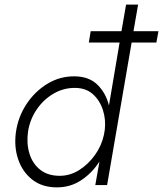

<svg xmlns="http://www.w3.org/2000/svg" viewBox="-20 -800 705 830"><path d="M49 -230Q40 -166 58.5 -111.5Q77 -57 119.5 -23.5Q162 10 226 10Q285 10 332 -21.5Q379 -53 410 -102L392 0H443L549 -616H656L665 -665H557L577 -780H525L505 -665H372L364 -616H497L451 -344Q438 -397 402 -433Q366 -469 304 -470Q240 -471 186 -438.5Q132 -406 95.5 -351.5Q59 -297 49 -230ZM101 -230Q109 -283 138.5 -326.5Q168 -370 212 -395.5Q256 -421 307 -420Q353 -419 382.5 -392Q412 -365 425 -324Q438 -283 433 -239L429 -216Q419 -170 390.5 -130Q362 -90 322.5 -65Q283 -40 238 -40Q187 -40 154 -66Q121 -92 107.5 -135.5Q94 -179 101 -230Z"/></svg>

Font: Jost* 300 Light Italic
Style: Italic
Weight: 300
Italic angle: -10°
Version: Version 3.200; ttfautohint (v0.97) -l 8 -r 50 -G 200 -x 14 -